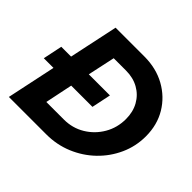

<svg xmlns="http://www.w3.org/2000/svg" viewBox="-166 -890 1080 1080"><g transform="rotate(45 373.5 -350.0)"><path d="M31 0 93 -293H16L40 -408H118L180 -700H409Q503 -700 576 -659.5Q649 -619 691 -549Q733 -479 733 -388Q733 -309 701 -238.5Q669 -168 613.5 -114.5Q558 -61 485 -30.5Q412 0 329 0ZM200 -129H340Q408 -129 463.5 -162.5Q519 -196 552 -252.5Q585 -309 585 -378Q585 -435 560.5 -478.5Q536 -522 492.5 -546.5Q449 -571 392 -571H294L259 -408H427L403 -293H234Z"/></g></svg>

Font: Red Hat Display
Style: Bold Italic
Weight: 700
Italic angle: -12°
Designer: Pentagram, MCKL
Foundry: Pentagram, MCKL
Version: Version 1.023; ttfautohint (v1.8.3)